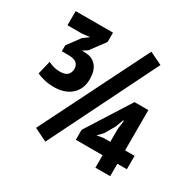

<svg xmlns="http://www.w3.org/2000/svg" viewBox="-158 -885 1083 1069"><g transform="rotate(30 383.0 -350.5)"><path d="M521 -715 602 -676 260 14 177 -27ZM133 -364Q169 -364 183.5 -379Q198 -394 198 -418Q198 -441 182.5 -454.5Q167 -468 127 -468H88V-506L148 -587L186 -615L136 -609H43V-700H283V-640L213 -546L183 -527L209 -526Q252 -524 276.5 -494.5Q301 -465 301 -411Q301 -375 288.5 -349Q276 -323 255 -306Q234 -289 207 -281Q180 -273 149 -273Q117 -273 88 -279.5Q59 -286 38 -297L59 -383Q96 -364 133 -364ZM730 -80H669V0H574V-80H402V-144L580 -425H669V-166H730ZM574 -250 581 -305H576L557 -254L519 -189L489 -159L532 -166H574Z"/></g></svg>

Font: PT Sans Narrow
Style: Bold
Weight: 700
Width: 3
Designer: A.Korolkova, O.Umpeleva, V.Yefimov
Foundry: ParaType Ltd
Version: Version 2.003W OFL